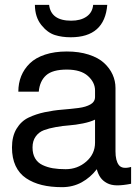

<svg xmlns="http://www.w3.org/2000/svg" viewBox="-20 -754 583 798"><path d="M125 -733.9H184.1Q191.9 -668 275.9 -668Q315.4 -668 339.8 -685.1Q364.3 -702.1 367.2 -733.9H425.8Q415 -599.1 273.9 -599.1Q237.3 -599.1 208 -608.4Q177.2 -618.2 151.9 -649.9Q125.5 -682.6 125 -733.9ZM524.9 -60.1V9.8Q490.2 16.6 465.8 16.4Q441.4 16.1 424.3 6.8Q407.2 -2.4 397.5 -16.4Q387.7 -30.3 382.3 -50.8Q356.4 -16.6 319.6 3.7Q282.7 23.9 237.8 23.9Q190.9 23.9 154.1 14.9Q117.2 5.9 88.6 -13.2Q60.1 -32.2 44.9 -64.5Q29.8 -96.7 29.8 -141.1Q29.8 -187.5 48.8 -219Q67.9 -250.5 98.4 -265.1Q128.9 -279.8 165.5 -287.6Q202.1 -295.4 239 -298.3Q275.9 -301.3 306.4 -305.2Q336.9 -309.1 356 -320.1Q375 -331.1 375 -351.1V-377.9Q375 -411.6 345.5 -438.2Q315.9 -464.8 257.8 -464.8Q198.2 -464.8 171.6 -440.9Q145 -417 141.1 -373H56.2Q56.2 -408.2 68.1 -437.7Q80.1 -467.3 103.8 -490.5Q127.4 -513.7 167 -526.9Q206.5 -540 257.8 -540Q308.6 -540 348.6 -527.1Q388.7 -514.2 412.4 -492.4Q436 -470.7 448 -444.1Q460 -417.5 460 -388.2V-125Q460 -86.4 473.9 -68.1Q487.8 -49.8 524.9 -60.1ZM375 -161.1V-256.8Q355 -247.1 324.7 -241Q294.4 -234.9 267.3 -232.9Q240.2 -231 211.7 -225.8Q183.1 -220.7 162.4 -212.9Q141.6 -205.1 128.4 -186.8Q115.2 -168.5 115.2 -141.1Q115.2 -114.3 126 -95.9Q136.7 -77.6 156.7 -68.1Q176.8 -58.6 199.7 -54.7Q222.7 -50.8 252.9 -50.8Q302.2 -50.8 338.6 -82.5Q375 -114.3 375 -161.1Z"/></svg>

Font: Miedinger*
Style: Book
Weight: 400
Version: Version 001.000